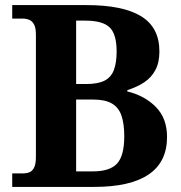

<svg xmlns="http://www.w3.org/2000/svg" viewBox="-20 -734 712 754"><path d="M28 0V-53H69Q84 -53 95.5 -57.5Q107 -62 114 -76Q121 -90 121 -118V-597Q121 -624 114 -637.5Q107 -651 95 -656Q83 -661 69 -661H28V-714H320Q463 -714 534.5 -670Q606 -626 606 -532Q606 -488 590 -458.5Q574 -429 546 -410.5Q518 -392 480 -380V-375Q549 -358 592.5 -313.5Q636 -269 636 -196Q636 -98 564 -49Q492 0 350 0ZM345 -61Q412 -61 440 -92Q468 -123 468 -199Q468 -248 457 -280Q446 -312 419.5 -327.5Q393 -343 347 -343H279V-61ZM317 -404Q364 -404 390 -417Q416 -430 427 -458.5Q438 -487 438 -532Q438 -600 410.5 -626.5Q383 -653 315 -653H279V-404Z"/></svg>

Font: Noto Serif Kannada
Style: Bold
Weight: 700
Version: Version 2.003